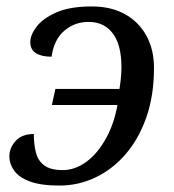

<svg xmlns="http://www.w3.org/2000/svg" viewBox="-20 -566 540 596"><path d="M165 10Q106 10 72 -3Q38 -16 23.5 -37Q9 -58 9 -80Q9 -107 28.5 -128.5Q48 -150 85 -150Q85 -118 91.5 -92.5Q98 -67 117.5 -52.5Q137 -38 175 -38Q213 -38 248.5 -64Q284 -90 311 -140Q338 -190 348 -260L371 -240H141L152 -290H382L346 -261Q351 -288 354 -312Q357 -336 357 -357Q357 -427 330 -462.5Q303 -498 255 -498Q212 -498 180 -471Q148 -444 140 -390Q109 -390 91.5 -401Q74 -412 74 -435Q74 -457 93 -482.5Q112 -508 154 -527Q196 -546 265 -546Q324 -546 367 -522.5Q410 -499 434 -456Q458 -413 458 -355Q458 -270 434.5 -202.5Q411 -135 370 -87.5Q329 -40 276 -15Q223 10 165 10Z"/></svg>

Font: Noto Serif
Style: Italic
Weight: 400
Italic angle: -12°
Designer: Monotype Design Team
Foundry: Monotype Imaging Inc.
Version: Version 2.013